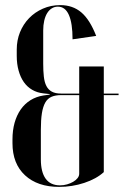

<svg xmlns="http://www.w3.org/2000/svg" viewBox="-20 -725 484 751"><path d="M28.8 -165V-179.5Q28.8 -215.2 37.1 -244.9Q45.5 -274.5 61.2 -297Q77 -319.5 99.6 -333.4Q122.2 -347.2 149.8 -351.5L174.5 -355V-357L149.8 -359.8Q125 -362.5 105.8 -373.8Q86.5 -385 73.2 -403.9Q60 -422.8 52.8 -448.8Q45.5 -474.8 45.5 -506.5V-531.2Q45.5 -567.5 58.2 -599Q71 -630.5 93.8 -654Q116.5 -677.5 147.8 -691.2Q179 -705 215.8 -705Q264.5 -705 298 -676.6Q331.5 -648.2 356.2 -584.5L263.8 -571.2Q263.8 -634.2 249.4 -666.6Q235 -699 206.5 -699Q193.5 -699 182.9 -692.5Q172.2 -686 164.6 -673.8Q157 -661.5 153 -644.1Q149 -626.8 149 -605.8V-476Q149 -447.2 151.5 -425.1Q154 -403 161.5 -388.5Q169 -374 182.8 -366.5Q196.5 -359 219 -359H289.8V-465H386V-359H443.8V-353H386V-51.8Q356.8 -25.2 309.5 -9.6Q262.2 6 211.5 6Q126.8 6 77.8 -39.4Q28.8 -84.8 28.8 -165ZM139.8 -101.8Q139.8 -52 158.6 -26Q177.5 0 215 0Q229.2 0 242.5 -3.9Q255.8 -7.8 266.2 -13.9Q276.8 -20 283.2 -28.1Q289.8 -36.2 289.8 -45.8V-353H219Q196.8 -353 181.5 -346.4Q166.2 -339.8 157.1 -323.9Q148 -308 143.9 -282.1Q139.8 -256.2 139.8 -217.5Z"/></svg>

Font: Moniqa Black
Style: Regular
Weight: 900
Designer: Rajesh Rajput
Foundry: Rajesh Rajput
Version: Version 1.000